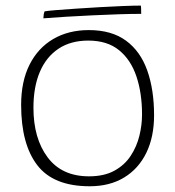

<svg xmlns="http://www.w3.org/2000/svg" viewBox="-20 -646 626 686"><path d="M300.5 19.5Q171 19.5 113.2 -55.8Q55.5 -131 55.5 -271Q55.5 -355 85.5 -414.8Q115.5 -474.5 170 -506.5Q224.5 -538.5 297.5 -538.5Q379 -538.5 430.5 -500.5Q482 -462.5 506.2 -394Q530.5 -325.5 530.5 -234Q530.5 -157 502.8 -100Q475 -43 423.5 -11.8Q372 19.5 300.5 19.5ZM298 -16Q352 -16 388.5 -36Q425 -56 446.8 -89Q468.5 -122 478 -160.8Q487.5 -199.5 487.5 -237Q487.5 -313 467.5 -372.8Q447.5 -432.5 405.2 -466.8Q363 -501 295.5 -501Q232.5 -501 188.8 -471.8Q145 -442.5 122.2 -388.8Q99.5 -335 99.5 -261Q99.5 -151.5 150.2 -83.8Q201 -16 298 -16ZM484.5 -596.5Q448.5 -596.5 403.5 -595Q358.5 -593.5 310.2 -591.2Q262 -589 216.5 -586.2Q171 -583.5 135 -580.5Q135 -586 136.2 -594Q137.5 -602 139.5 -605.5Q151 -607.5 181.8 -610Q212.5 -612.5 253.5 -615.2Q294.5 -618 338.2 -620.5Q382 -623 420.5 -624.5Q459 -626 483 -626Q484 -623.5 484.2 -614.5Q484.5 -605.5 484.5 -596.5Z"/></svg>

Font: Grandstander Thin Thin
Style: Regular
Weight: 250
Version: Version 1.200